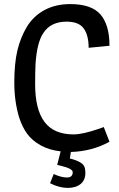

<svg xmlns="http://www.w3.org/2000/svg" viewBox="-20 -732 582 940"><path d="M398 114Q398 150 374.5 169Q351 188 311 188Q271 188 225 165L243 120Q280 137 308 137Q336 137 336 111Q336 94 283 81Q262 76 260 75L277 9Q221 3 179 -20.5Q137 -44 113 -77Q89 -110 74 -156Q50 -235 50 -328Q50 -421 65 -484.5Q80 -548 111.5 -600.5Q143 -653 197.5 -682.5Q252 -712 324 -712Q428 -712 472 -661Q516 -610 516 -508L414 -498Q414 -559 390 -592.5Q366 -626 306 -626Q228 -626 192 -570Q161 -524 154 -420Q152 -380 152 -320Q152 -196 198 -135Q244 -74 340 -74Q385 -74 466 -102Q485 -109 488 -110L516 -38Q430 9 327 12L322 44Q383 59 393 84Q398 96 398 114Z"/></svg>

Font: Magra
Style: Regular
Weight: 400
Designer: Viviana Monsalve
Foundry: Viviana Monsalve
Version: Version 1.001